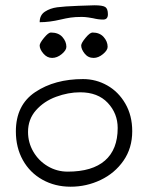

<svg xmlns="http://www.w3.org/2000/svg" viewBox="-20 -705 560 726"><path d="M40 -208Q40 -308 113.5 -357Q187 -406 294 -406Q343 -406 385.5 -382Q428 -358 454 -313Q480 -268 480 -209Q480 -145 447 -97.5Q414 -50 360.5 -24.5Q307 1 247 1Q188 1 140.5 -25.5Q93 -52 66.5 -99.5Q40 -147 40 -208ZM425 -221Q425 -276 387.5 -316Q350 -356 283 -356Q238 -356 192 -339Q146 -322 116 -288Q86 -254 86 -206Q86 -166 106 -131.5Q126 -97 160.5 -76.5Q195 -56 236 -56Q329 -56 377 -98Q425 -140 425 -221ZM130 -533Q130 -542 146.5 -562Q163 -582 172 -582Q201 -582 216 -565Q231 -548 231 -528Q231 -515 213.5 -500.5Q196 -486 177 -486Q158 -486 144 -502.5Q130 -519 130 -533ZM287 -533Q287 -542 303.5 -562Q320 -582 330 -582Q357 -582 372 -565Q387 -548 387 -528Q387 -515 369.5 -500.5Q352 -486 334 -486Q313 -486 300 -502.5Q287 -519 287 -533ZM276 -683Q326 -685 337 -685Q368 -685 378 -678.5Q388 -672 388 -651Q388 -631 370 -631Q352 -631 332 -636Q327 -637 314 -639Q301 -641 289 -641Q264 -641 247 -638.5Q230 -636 209 -631Q167 -621 130 -621Q130 -648 150 -661Q170 -674 196.5 -677.5Q223 -681 276 -683Z"/></svg>

Font: Indie Flower
Style: Regular
Weight: 400
Designer: Kimberly Geswein
Foundry: Kimberly Geswein
Version: Version 2.000